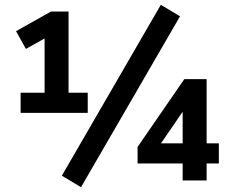

<svg xmlns="http://www.w3.org/2000/svg" viewBox="-20 -753 951 801"><path d="M66 -282V-366H166V-616H208L88 -549L47 -623L193 -705H266V-366H346V-282ZM318 28 238 -20 651 -733 731 -685ZM742 0V-71H554V-140L749 -423H842V-155H893V-71H842V0ZM742 -155V-322H766L638 -135V-155Z"/></svg>

Font: Nunito Sans 12pt ExtraLight
Style: Bold
Weight: 700
Version: Version 3.101;gftools[0.9.27]